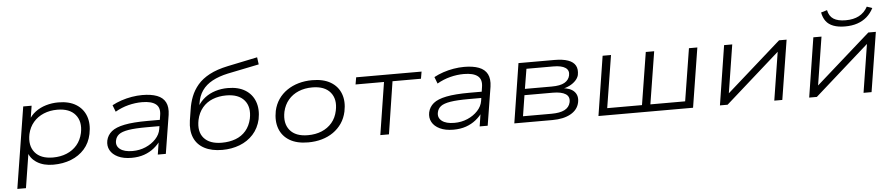

<svg xmlns="http://www.w3.org/2000/svg" viewBox="-47 -1058 7327 1573"><g transform="rotate(-5 3616.0 -271.5)"><path d="M42 180 149 -489H218L199 -369H189Q210 -410 248.5 -439Q287 -468 336 -482.5Q385 -497 437 -497Q526 -497 583.5 -461.5Q641 -426 664 -363Q687 -300 670 -217Q655 -144 610.5 -94Q566 -44 500 -18Q434 8 354 8Q273 8 219 -26.5Q165 -61 151 -116H160L113 180ZM356 -51Q418 -51 469 -72Q520 -93 554 -133Q588 -173 601 -231Q620 -324 572.5 -381Q525 -438 424 -438Q363 -438 312.5 -417Q262 -396 227.5 -356Q193 -316 180 -259Q161 -165 208 -108Q255 -51 356 -51Z M997 8Q931 8 886 -13.5Q841 -35 821.5 -71Q802 -107 811 -151Q821 -195 856 -224Q891 -253 963 -267.5Q1035 -282 1154 -282H1271L1263 -231H1143Q1046 -231 991.5 -222Q937 -213 912.5 -194Q888 -175 882 -144Q873 -101 907 -74Q941 -47 1010 -47Q1068 -47 1118 -68.5Q1168 -90 1202 -126.5Q1236 -163 1243 -207L1260 -318Q1271 -381 1235 -410Q1199 -439 1121 -439Q1065 -439 1008.5 -424.5Q952 -410 900 -380L879 -435Q914 -454 955.5 -468Q997 -482 1041.5 -489.5Q1086 -497 1128 -497Q1201 -497 1249.5 -478.5Q1298 -460 1318.5 -420Q1339 -380 1330 -317L1279 0H1213L1231 -116L1242 -117Q1219 -82 1183 -53Q1147 -24 1101 -8Q1055 8 997 8Z M1743 8Q1656 8 1596.5 -23.5Q1537 -55 1512 -114Q1487 -173 1499 -255L1513 -342Q1521 -399 1541 -450Q1561 -501 1598 -544.5Q1635 -588 1696 -620.5Q1757 -653 1848 -672L2093 -723L2101 -664L1842 -611Q1768 -595 1714.5 -566Q1661 -537 1630 -493Q1599 -449 1590 -388L1586 -362H1580Q1606 -406 1643.5 -434.5Q1681 -463 1729 -478Q1777 -493 1831 -493Q1918 -493 1974.5 -458Q2031 -423 2054 -360.5Q2077 -298 2061 -216Q2044 -143 1998.5 -93Q1953 -43 1887 -17.5Q1821 8 1743 8ZM1745 -51Q1807 -51 1858 -70Q1909 -89 1943 -129Q1977 -169 1990 -228Q2009 -323 1961.5 -378.5Q1914 -434 1813 -434Q1752 -434 1701.5 -414Q1651 -394 1617 -353.5Q1583 -313 1570 -253Q1551 -158 1598 -104.5Q1645 -51 1745 -51Z M2450 8Q2357 8 2297.5 -27.5Q2238 -63 2214.5 -126Q2191 -189 2207 -272Q2219 -326 2247.5 -367.5Q2276 -409 2318.5 -438Q2361 -467 2413.5 -482Q2466 -497 2525 -497Q2618 -497 2677.5 -461.5Q2737 -426 2760.5 -363Q2784 -300 2767 -218Q2755 -163 2726.5 -121.5Q2698 -80 2656.5 -51Q2615 -22 2562.5 -7Q2510 8 2450 8ZM2453 -51Q2516 -51 2566.5 -72Q2617 -93 2651 -133Q2685 -173 2697 -231Q2717 -324 2670 -381Q2623 -438 2521 -438Q2459 -438 2408.5 -417Q2358 -396 2324 -356Q2290 -316 2277 -259Q2258 -165 2304.5 -108Q2351 -51 2453 -51Z M3043 0 3111 -431H2877L2887 -489H3425L3415 -431H3181L3114 0Z M3644 8Q3578 8 3533 -13.5Q3488 -35 3468.5 -71Q3449 -107 3458 -151Q3468 -195 3503 -224Q3538 -253 3610 -267.5Q3682 -282 3801 -282H3918L3910 -231H3790Q3693 -231 3638.5 -222Q3584 -213 3559.5 -194Q3535 -175 3529 -144Q3520 -101 3554 -74Q3588 -47 3657 -47Q3715 -47 3765 -68.5Q3815 -90 3849 -126.5Q3883 -163 3890 -207L3907 -318Q3918 -381 3882 -410Q3846 -439 3768 -439Q3712 -439 3655.5 -424.5Q3599 -410 3547 -380L3526 -435Q3561 -454 3602.5 -468Q3644 -482 3688.5 -489.5Q3733 -497 3775 -497Q3848 -497 3896.5 -478.5Q3945 -460 3965.5 -420Q3986 -380 3977 -317L3926 0H3860L3878 -116L3889 -117Q3866 -82 3830 -53Q3794 -24 3748 -8Q3702 8 3644 8Z M4145 0 4222 -489H4518Q4586 -489 4629.5 -473.5Q4673 -458 4690 -427Q4707 -396 4698 -349Q4692 -325 4671.5 -303.5Q4651 -282 4621 -267Q4591 -252 4557 -247L4558 -253Q4629 -248 4660.5 -213.5Q4692 -179 4680 -124Q4667 -65 4608.5 -32.5Q4550 0 4458 0ZM4221 -52H4454Q4525 -52 4563.5 -72Q4602 -92 4611 -132Q4621 -178 4586.5 -200.5Q4552 -223 4480 -223H4248ZM4256 -274H4476Q4547 -274 4582.5 -294.5Q4618 -315 4626 -352Q4635 -394 4603 -415.5Q4571 -437 4504 -437H4283Z M4837 0 4914 -489H4983L4914 -58H5200L5269 -489H5338L5269 -58H5555L5624 -489H5693L5615 0Z M5836 0 5913 -489H5980L5915 -78H5901L6365 -489H6427L6349 0H6283L6348 -411H6362L5899 0Z M6570 0 6647 -489H6714L6649 -78H6635L7099 -489H7161L7083 0H7017L7082 -411H7096L6633 0ZM6914 -555Q6858 -555 6818.5 -570Q6779 -585 6757.5 -614Q6736 -643 6728 -686L6778 -701Q6788 -651 6823.5 -628Q6859 -605 6924 -605Q6988 -605 7033 -628.5Q7078 -652 7105 -701L7149 -686Q7127 -643 7093.5 -614Q7060 -585 7015.5 -570Q6971 -555 6914 -555Z"/></g></svg>

Font: Nunito Sans 10pt Expanded Light
Style: Italic
Weight: 300
Width: 7
Italic angle: -9°
Designer: Vernon Adams
Foundry: Vernon Adams
Version: Version 3.101;gftools[0.9.27]